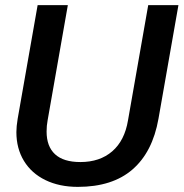

<svg xmlns="http://www.w3.org/2000/svg" viewBox="-20 -720 717 750"><path d="M44 -204Q44 -226 49 -256L127 -700H245L166 -250Q162 -229 162 -206Q162 -148 195 -117.5Q228 -87 294 -87Q370 -87 418.5 -129Q467 -171 480 -250L559 -700H677L599 -256Q576 -126 497.5 -58Q419 10 284 10Q212 10 157.5 -16.5Q103 -43 73.5 -91.5Q44 -140 44 -204Z"/></svg>

Font: Niramit SemiBold
Style: Italic
Weight: 600
Italic angle: -10°
Designer: Katatrad Aksorn Co.,Ltd.
Foundry: Cadson Demak Co.,Ltd.
Version: Version 1.001; ttfautohint (v1.6)